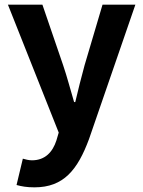

<svg xmlns="http://www.w3.org/2000/svg" viewBox="-20 -580 614 824"><path d="M128 224C253 224 313 149 362 17L561 -560H420L343 -300C329 -248 315 -194 303 -142H298C282 -196 268 -250 251 -300L162 -560H14L232 -11L222 23C206 72 174 108 117 108C104 108 88 104 78 101L51 214C73 220 95 224 128 224Z"/></svg>

Font: Source Han Sans KR
Style: Bold
Weight: 700
Designer: Ryoko NISHIZUKA 西塚涼子 (kana, bopomofo & ideographs); Paul D. Hunt (Latin, Greek & Cyrillic); Sandoll Communications 산돌커뮤니
Foundry: Adobe
Version: Version 2.004;hotconv 1.0.118;makeotfexe 2.5.65603